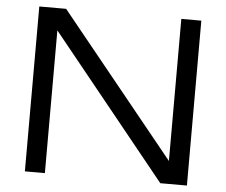

<svg xmlns="http://www.w3.org/2000/svg" viewBox="-53 -810 1023 870"><g transform="rotate(5 459.0 -375.0)"><path d="M783 -47 737 -44V-750H828V0H707L136 -706L182 -709V0H91V-750H213Z"/></g></svg>

Font: Unbounded Light
Style: Regular
Weight: 300
Designer: Luke Prowse, Jean-Baptiste Morizot, Fátima Lázaro, Florian Runge
Foundry: NaN
Version: Version 1.700